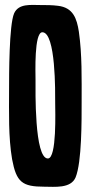

<svg xmlns="http://www.w3.org/2000/svg" viewBox="-20 -739 360 762"><path d="M170 -110C116 -110 121 -382 121 -422C121 -449 115 -611 148 -611C202 -611 199 -371 199 -331C199 -300 206 -110 170 -110ZM156 2C197 2 261 10 280 -35C305 -96 304 -264 304 -335C304 -426 306 -523 293 -613C285 -666 270 -709 210 -716C187 -719 163 -719 140 -719C103 -719 54 -726 36 -686C16 -640 16 -443 16 -383C16 -293 13 -195 28 -107C45 -16 68 2 156 2Z"/></svg>

Font: DisSenso
Style: Regular
Weight: 400
Version: Version 1.150